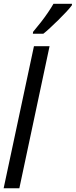

<svg xmlns="http://www.w3.org/2000/svg" viewBox="-21 -1007 406 1027"><path d="M-1.5 0 160.6 -759.8H244.1L82.5 0ZM154.8 -826.7 155.8 -836.4Q177.7 -862.3 198 -888.4Q218.3 -914.6 235.4 -939.7Q252.4 -964.8 265.1 -986.8H364.3L363.3 -978.5Q353 -964.4 333.5 -943.4Q314 -922.4 291 -899.9Q268.1 -877.4 246.8 -857.7Q225.6 -837.9 210.9 -826.7Z"/></svg>

Font: Open Sans Condensed Medium
Style: Italic
Weight: 500
Width: 3
Italic angle: -12°
Designer: Monotype Design Team
Foundry: Monotype Imaging Inc.
Version: Version 3.000